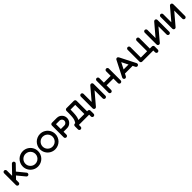

<svg xmlns="http://www.w3.org/2000/svg" viewBox="902 -3643 6705 6705"><g transform="rotate(-45 4254.5 -290.0)"><path d="M649 -110Q667 -88 664 -60.5Q661 -33 640 -15Q621 0 597 0Q566 0 546 -25L316 -304L212 -197V-67Q212 -39 192.5 -19.5Q173 0 145 0Q117 0 97.5 -19.5Q78 -39 78 -67V-651Q78 -678 97.5 -698Q117 -718 145 -718Q173 -718 192.5 -698Q212 -678 212 -651V-390L508 -697Q528 -717 555.5 -717.5Q583 -718 603 -699Q623 -680 623.5 -652Q624 -624 605 -604L410 -402Z M1084 -737Q1187 -737 1274.5 -686.5Q1362 -636 1413 -548.5Q1464 -461 1464 -357Q1464 -280 1434 -210Q1404 -140 1353 -89Q1302 -38 1231.5 -8Q1161 22 1084 22Q981 22 893.5 -28.5Q806 -79 755 -166.5Q704 -254 704 -357Q704 -435 734 -505Q764 -575 815 -626Q866 -677 936.5 -707Q1007 -737 1084 -737ZM1084 -112Q1151 -112 1207.5 -145Q1264 -178 1297 -234.5Q1330 -291 1330 -357.5Q1330 -424 1297 -480.5Q1264 -537 1207.5 -570Q1151 -603 1084 -603Q1044 -603 1006.5 -590.5Q969 -578 939 -555.5Q909 -533 886 -502.5Q863 -472 850.5 -434.5Q838 -397 838 -358Q838 -256 910 -184Q982 -112 1084 -112Z M1934 -737Q2037 -737 2124.5 -686.5Q2212 -636 2263 -548.5Q2314 -461 2314 -357Q2314 -280 2284 -210Q2254 -140 2203 -89Q2152 -38 2081.5 -8Q2011 22 1934 22Q1831 22 1743.5 -28.5Q1656 -79 1605 -166.5Q1554 -254 1554 -357Q1554 -435 1584 -505Q1614 -575 1665 -626Q1716 -677 1786.5 -707Q1857 -737 1934 -737ZM1934 -112Q2001 -112 2057.5 -145Q2114 -178 2147 -234.5Q2180 -291 2180 -357.5Q2180 -424 2147 -480.5Q2114 -537 2057.5 -570Q2001 -603 1934 -603Q1894 -603 1856.5 -590.5Q1819 -578 1789 -555.5Q1759 -533 1736 -502.5Q1713 -472 1700.5 -434.5Q1688 -397 1688 -358Q1688 -256 1760 -184Q1832 -112 1934 -112Z M2752 -717Q2855 -715 2927 -641Q2999 -567 2999 -463.5Q2999 -360 2927 -286Q2855 -212 2752 -209Q2748 -209 2745 -209H2571V-67Q2571 -39 2551.5 -19.5Q2532 0 2504 0Q2476 0 2456.5 -19.5Q2437 -39 2437 -67V-651Q2437 -671 2448.5 -688Q2460 -705 2478 -712Q2490 -718 2504 -718H2745Q2748 -718 2752 -717ZM2745 -343Q2794 -343 2829.5 -378Q2865 -413 2865 -463Q2865 -496 2849 -523.5Q2833 -551 2805 -567Q2777 -583 2745 -583H2571V-343H2745Z M3691 -133Q3719 -133 3738.5 -113.5Q3758 -94 3758 -66V91Q3758 118 3738.5 137.5Q3719 157 3691 157Q3663 157 3643.5 137.5Q3624 118 3624 91V1H3131H3128H3119V91Q3119 118 3099.5 137.5Q3080 157 3052 157Q3024 157 3004.5 137.5Q2985 118 2985 91V-66Q2985 -94 3004.5 -113.5Q3024 -133 3052 -133H3072Q3090 -158 3103 -184.5Q3116 -211 3125.5 -234Q3135 -257 3141 -294.5Q3147 -332 3150 -357.5Q3153 -383 3155 -436Q3157 -489 3158 -523Q3158 -558 3158 -629V-637V-644V-652H3159Q3159 -682 3181 -702Q3200 -719 3226 -719H3591Q3608 -719 3624 -709.5Q3640 -700 3648.5 -685Q3657 -670 3657 -651V-133ZM3228 -133H3523V-584H3291Q3290 -551 3289 -498Q3287 -443 3286 -413Q3285 -384 3281 -339Q3276 -294 3270.5 -264Q3265 -234 3254.5 -198.5Q3244 -163 3228 -133Z M4495 -650V-651V-67Q4495 -39 4475.5 -19.5Q4456 0 4428 0Q4400 0 4380.5 -19.5Q4361 -39 4361 -67V-468L3984 -24Q3984 -23 3983 -22Q3974 -12 3961 -6Q3948 0 3933 0Q3931 0 3928 0H3927Q3918 -1 3909 -4V-5H3908Q3904 -7 3900 -9H3899Q3894 -12 3890 -16Q3888 -17 3886 -19Q3878 -27 3873 -38Q3866 -51 3866 -66Q3866 -67 3866 -67V-651Q3866 -678 3885.5 -698Q3905 -718 3933 -718Q3961 -718 3980.5 -698Q4000 -678 4000 -651V-250L4376 -694H4377Q4378 -695 4379 -696Q4388 -706 4400 -712H4401Q4411 -717 4423 -717Q4426 -718 4428 -718Q4450 -718 4467 -705Q4469 -704 4471 -702H4472Q4482 -692 4489 -679Q4495 -666 4495 -650Z M5250 -651V-67Q5250 -39 5230 -19.5Q5210 0 5182.5 0Q5155 0 5135 -19.5Q5115 -39 5115 -67V-292H4779V-67Q4779 -39 4759.5 -19.5Q4740 0 4712 0Q4684 0 4664.5 -19.5Q4645 -39 4645 -67V-651Q4645 -678 4664.5 -698Q4684 -718 4712 -718Q4740 -718 4759.5 -698Q4779 -678 4779 -651V-426H5115V-651Q5115 -678 5135 -698Q5155 -718 5182.5 -718Q5210 -718 5230 -698Q5250 -678 5250 -651Z M6070 -98Q6082 -73 6073.5 -46.5Q6065 -20 6040.5 -7.5Q6016 5 5989.5 -3.5Q5963 -12 5950 -37L5903 -130H5524L5477 -37Q5468 -20 5452 -10Q5436 0 5417 0Q5380 0 5360 -32Q5340 -64 5357 -98L5654 -681Q5654 -682 5656 -685Q5656 -686 5657 -687Q5661 -693 5666 -698Q5666 -698 5668 -700Q5670 -702 5671.5 -703Q5673 -704 5675 -706Q5675 -706 5677 -707Q5684 -712 5691 -714Q5692 -714 5692 -714Q5693 -715 5693 -715Q5696 -716 5698 -716Q5699 -716 5702 -717Q5702 -717 5703 -717Q5704 -717 5705 -717Q5709 -718 5713 -718Q5714 -718 5714.5 -718Q5715 -718 5715 -718Q5718 -718 5721 -718Q5723 -717 5723 -717Q5727 -717 5730 -716Q5732 -716 5732 -716Q5735 -715 5738 -713Q5739 -713 5741 -712Q5744 -711 5744 -711Q5744 -711 5744.5 -710.5Q5745 -710 5746 -710Q5747 -709 5748 -709Q5751 -707 5754 -705V-704Q5767 -694 5774 -679Q5774 -680 5774 -680Q5774 -680 5774 -681ZM5592 -264H5835L5714 -503Z M6860 -133Q6887 -133 6907 -113.5Q6927 -94 6927 -66V90Q6927 118 6907 137.5Q6887 157 6859.5 157Q6832 157 6812.5 137.5Q6793 118 6793 90V1H6689H6244Q6216 1 6196.5 -18.5Q6177 -38 6177 -66V-649Q6177 -677 6196.5 -696.5Q6216 -716 6244 -716Q6272 -716 6291.5 -696.5Q6311 -677 6311 -649V-133H6622V-649Q6622 -677 6641.5 -696.5Q6661 -716 6688.5 -716Q6716 -716 6736 -696.5Q6756 -677 6756 -649V-133Z M7651 -650V-651V-67Q7651 -39 7631.5 -19.5Q7612 0 7584 0Q7556 0 7536.5 -19.5Q7517 -39 7517 -67V-468L7140 -24Q7140 -23 7139 -22Q7130 -12 7117 -6Q7104 0 7089 0Q7087 0 7084 0H7083Q7074 -1 7065 -4V-5H7064Q7060 -7 7056 -9H7055Q7050 -12 7046 -16Q7044 -17 7042 -19Q7034 -27 7029 -38Q7022 -51 7022 -66Q7022 -67 7022 -67V-651Q7022 -678 7041.5 -698Q7061 -718 7089 -718Q7117 -718 7136.5 -698Q7156 -678 7156 -651V-250L7532 -694H7533Q7534 -695 7535 -696Q7544 -706 7556 -712H7557Q7567 -717 7579 -717Q7582 -718 7584 -718Q7606 -718 7623 -705Q7625 -704 7627 -702H7628Q7638 -692 7645 -679Q7651 -666 7651 -650Z M8430 -650V-651V-67Q8430 -39 8410.5 -19.5Q8391 0 8363 0Q8335 0 8315.5 -19.5Q8296 -39 8296 -67V-468L7919 -24Q7919 -23 7918 -22Q7909 -12 7896 -6Q7883 0 7868 0Q7866 0 7863 0H7862Q7853 -1 7844 -4V-5H7843Q7839 -7 7835 -9H7834Q7829 -12 7825 -16Q7823 -17 7821 -19Q7813 -27 7808 -38Q7801 -51 7801 -66Q7801 -67 7801 -67V-651Q7801 -678 7820.5 -698Q7840 -718 7868 -718Q7896 -718 7915.5 -698Q7935 -678 7935 -651V-250L8311 -694H8312Q8313 -695 8314 -696Q8323 -706 8335 -712H8336Q8346 -717 8358 -717Q8361 -718 8363 -718Q8385 -718 8402 -705Q8404 -704 8406 -702H8407Q8417 -692 8424 -679Q8430 -666 8430 -650Z"/></g></svg>

Font: Multiround Pro
Style: Regular
Weight: 400
Designer: Ivan Filipov, Sasha Pavljenko
Version: Version 1.005;Fontself Maker 3.5.4